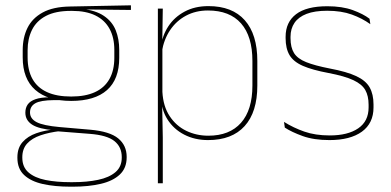

<svg xmlns="http://www.w3.org/2000/svg" viewBox="-20 -518 1471 723"><path d="M248 -138Q160 -138 112.8 -179.5Q65.5 -221 65.5 -302V-329Q65.5 -376.5 83.5 -413Q101.5 -449.5 140.8 -471Q180 -492.5 243.5 -493.5L473 -498V-480.5L286 -482.5L285.5 -485Q340 -479.5 371.2 -458.2Q402.5 -437 415.8 -404Q429 -371 429 -330V-300.5Q429 -219.5 383 -178.8Q337 -138 248 -138ZM245.5 168H254Q308 168 349.5 159.2Q391 150.5 414.8 130.2Q438.5 110 438.5 75.5V73.5Q438.5 35.5 410.8 13.2Q383 -9 318 -14L190.5 -24L207 -24.5Q165 -19.5 132.8 -8.5Q100.5 2.5 82.2 22.5Q64 42.5 64 74V75.5Q64 111 87.2 131.2Q110.5 151.5 151.5 159.8Q192.5 168 245.5 168ZM254 185H245.5Q186.5 185 141.5 175Q96.5 165 71 141.2Q45.5 117.5 45.5 76.5V74.5Q45.5 39 65 17Q84.5 -5 116.5 -16.2Q148.5 -27.5 186 -30.5L185 -27.5Q127 -32 101.2 -48.5Q75.5 -65 75.5 -93.5V-94Q75.5 -112 84.5 -124.8Q93.5 -137.5 113.8 -144.5Q134 -151.5 166.5 -151.5V-158L222 -141H183.5Q132.5 -140.5 112.8 -129Q93 -117.5 93 -95V-94.5Q93 -71 118 -58Q143 -45 205 -39.5L320.5 -29.5Q393.5 -23 425.2 3.2Q457 29.5 457 72.5V74.5Q457 115 431.2 139.2Q405.5 163.5 359.8 174.2Q314 185 254 185ZM248 -154.5Q301.5 -154.5 337.5 -171Q373.5 -187.5 392 -220.2Q410.5 -253 410.5 -300.5V-330Q410.5 -376.5 392.5 -409.5Q374.5 -442.5 339.2 -459.8Q304 -477 252 -477H247Q189 -477 153 -458Q117 -439 100.5 -405.5Q84 -372 84 -329V-302Q84 -253.5 102.2 -220.8Q120.5 -188 157 -171.2Q193.5 -154.5 248 -154.5Z M763.5 9.5Q713.5 9.5 673.8 -11Q634 -31.5 610.5 -68.5Q587 -105.5 586.5 -155.5H580.5L591.5 -172Q594.5 -117.5 618.8 -80.8Q643 -44 681.2 -25.5Q719.5 -7 764.5 -7Q844.5 -7 887.5 -55.5Q930.5 -104 930.5 -196V-288.5Q930.5 -381 887.8 -429.8Q845 -478.5 763 -478.5Q717 -478.5 680.5 -459Q644 -439.5 620.5 -404.5Q597 -369.5 589.5 -323L580.5 -341.5H586Q591 -384 613.8 -418.8Q636.5 -453.5 675 -474.2Q713.5 -495 765 -495Q854.5 -495 901.8 -441.8Q949 -388.5 949 -288.5V-196Q949 -96 901.2 -43.2Q853.5 9.5 763.5 9.5ZM593 172H574.5V-485.5H593L591 -356L591.5 -346.5V-138L590.5 -130.5L593 0Z M1220.5 9.5Q1162 9.5 1120.2 -5.5Q1078.5 -20.5 1052.5 -37.5L1049.5 -59Q1084.5 -37 1125.8 -22.5Q1167 -8 1221.5 -8Q1290 -8 1329 -34.8Q1368 -61.5 1368 -113.5V-123.5Q1368 -157 1355.5 -179Q1343 -201 1310.5 -216.2Q1278 -231.5 1217.5 -243Q1156 -254.5 1120.5 -270Q1085 -285.5 1070.2 -310.5Q1055.5 -335.5 1055.5 -374.5V-379.5Q1055.5 -434.5 1094.8 -464.5Q1134 -494.5 1212.5 -494.5Q1268.5 -494.5 1308.2 -480Q1348 -465.5 1371.5 -447.5L1374.5 -427Q1344 -449 1304.8 -463.2Q1265.5 -477.5 1212 -477.5Q1165 -477.5 1134.5 -465.8Q1104 -454 1089 -432Q1074 -410 1074 -379.5V-374.5Q1074 -339.5 1087.2 -318.2Q1100.5 -297 1133 -284Q1165.5 -271 1222 -260Q1286 -248 1321.8 -231.2Q1357.5 -214.5 1372 -188.8Q1386.5 -163 1386.5 -124.5V-113.5Q1386.5 -54 1342.8 -22.2Q1299 9.5 1220.5 9.5Z"/></svg>

Font: Anek Malayalam Medium Thin
Style: Regular
Weight: 250
Version: Version 1.003